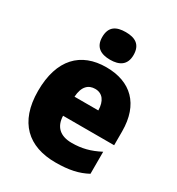

<svg xmlns="http://www.w3.org/2000/svg" viewBox="-186 -893 940 1019"><g transform="rotate(30 284.0 -383.0)"><path d="M286 -776C228 -776 190 -755 190 -691C190 -629 230 -607 286 -607C342 -607 382 -629 382 -691C382 -755 343 -776 286 -776ZM290 -563C135 -563 38 -467 38 -273C38 -81 142 10 307 10C391 10 447 -3 499 -31V-166C441 -136 392 -123 330 -123C257 -123 221 -161 219 -225H532V-310C532 -476 440 -563 290 -563ZM296 -434C341 -434 366 -400 367 -343H221C225 -408 255 -434 296 -434Z"/></g></svg>

Font: Noto Sans Thai SemCond Blk
Style: Regular
Weight: 900
Width: 4
Designer: Monotype Design Team
Foundry: Monotype Imaging Inc.
Version: Version 2.002